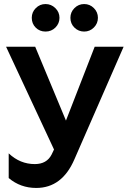

<svg xmlns="http://www.w3.org/2000/svg" viewBox="-20 -761 631 949"><path d="M159 168Q81 168 23 119V-3Q79 50 152 50Q211 50 235 3L247 -22L10 -530H154L306 -165L448 -530H591L348 26Q287 168 159 168ZM137 -673Q137 -701 157 -721Q177 -741 205 -741Q233 -741 253.5 -721Q274 -701 274 -673Q274 -645 254 -625Q234 -605 205 -605Q176 -605 156.5 -624.5Q137 -644 137 -673ZM328 -673Q328 -701 348 -721Q368 -741 396 -741Q424 -741 444 -721Q464 -701 464 -673Q464 -645 444 -625Q424 -605 396 -605Q368 -605 348 -624.5Q328 -644 328 -673Z"/></svg>

Font: Roundo SemiBold
Style: Regular
Weight: 600
Designer: Namrata Goyal (Gurmukhi), Shiva Nallaperumal (Latin)
Foundry: Indian Type Foundry
Version: Version 1.000;PS 1.0;hotconv 1.0.88;makeotf.lib2.5.647800